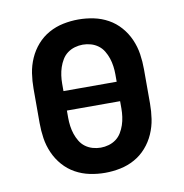

<svg xmlns="http://www.w3.org/2000/svg" viewBox="-66 -591 632 661"><g transform="rotate(-10 250.0 -260.0)"><path d="M250 8Q223 8 196.5 2.5Q170 -3 146.5 -16Q123 -29 105 -49.5Q87 -70 76 -95Q65 -120 61 -146.5Q57 -173 57 -200V-320Q57 -347 61 -373.5Q65 -400 76 -425Q87 -450 105 -470.5Q123 -491 146.5 -504Q170 -517 196.5 -522.5Q223 -528 250 -528Q277 -528 303.5 -522.5Q330 -517 353.5 -504Q377 -491 395 -470.5Q413 -450 424 -425Q435 -400 439 -373.5Q443 -347 443 -320V-200Q443 -173 439 -146.5Q435 -120 424 -95Q413 -70 395 -49.5Q377 -29 353.5 -16Q330 -3 303.5 2.5Q277 8 250 8ZM157 -294H343V-320Q343 -334 341 -348.5Q339 -363 334.5 -376.5Q330 -390 322.5 -402.5Q315 -415 303.5 -423.5Q292 -432 278 -436Q264 -440 250 -440Q236 -440 222 -436Q208 -432 196.5 -423.5Q185 -415 177.5 -402.5Q170 -390 165.5 -376.5Q161 -363 159 -348.5Q157 -334 157 -320ZM250 -80Q264 -80 278 -84Q292 -88 303.5 -96.5Q315 -105 322.5 -117.5Q330 -130 334.5 -143.5Q339 -157 341 -171.5Q343 -186 343 -200V-226H157V-200Q157 -186 159 -171.5Q161 -157 165.5 -143.5Q170 -130 177.5 -117.5Q185 -105 196.5 -96.5Q208 -88 222 -84Q236 -80 250 -80Z"/></g></svg>

Font: Iosevka Curly Slab Semibold
Style: Regular
Weight: 600
Monospace: yes
Designer: Belleve Invis
Foundry: Belleve Invis
Version: Version 22.1.2; ttfautohint (v1.8.4)